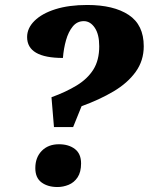

<svg xmlns="http://www.w3.org/2000/svg" viewBox="-20 -744 598 772"><path d="M197 -233 187 -353Q245 -374 288.5 -400.5Q332 -427 355.5 -464.5Q379 -502 379 -558Q379 -606 361 -632.5Q343 -659 317 -659Q290 -659 272.5 -637.5Q255 -616 245.5 -582.5Q236 -549 233 -511Q89 -511 89 -595Q89 -631 119 -660.5Q149 -690 203 -707Q257 -724 331 -724Q437 -724 497.5 -684Q558 -644 558 -558Q558 -500 525.5 -455Q493 -410 436.5 -376.5Q380 -343 308 -317L274 -233ZM211 8Q172 8 147 -10.5Q122 -29 122 -68Q122 -111 148 -137.5Q174 -164 217 -164Q256 -164 281 -145Q306 -126 306 -87Q306 -52 292 -31Q278 -10 256 -1Q234 8 211 8Z"/></svg>

Font: Noto Serif Tamil ExtraBold
Style: Italic
Weight: 800
Italic angle: -12°
Designer: Indian Type Foundry, Tom Grace, and the Monotype Design Team
Foundry: Monotype Imaging Inc.
Version: Version 2.003; ttfautohint (v1.8.4.7-5d5b)